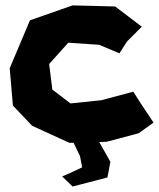

<svg xmlns="http://www.w3.org/2000/svg" viewBox="-20 -512 583 704"><path d="M500 -414.1 402.3 -488.3 246.1 -492.2 89.8 -437.5 15.6 -261.7 27.3 -125 97.7 -50.8 234.4 11.7H250L273.4 60.5L281.2 101.6L246.1 118.2L233.4 124L208 134.8L246.1 171.9L374 138.7L384.8 81.1L343.8 8.8L371.1 7.8L488.3 -23.4L543 -62.5L496.1 -132.8L468.8 -175.8L351.6 -144.5L238.3 -132.8L171.9 -183.6L160.2 -277.3L230.5 -355.5L343.8 -347.7L418 -316.4L445.3 -359.4Z"/></svg>

Font: MaokenAssortedSans-TC
Style: Regular
Weight: 500
Version: Version 0.83